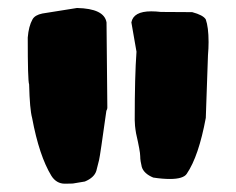

<svg xmlns="http://www.w3.org/2000/svg" viewBox="-20 -909 585 476"><path d="M107.4 -473.1C87.4 -505.9 71.3 -553.7 59.6 -616.7C55.7 -630.9 53.2 -658.2 52.2 -699.7C49.8 -706.1 48.8 -744.6 48.8 -815.9C50.3 -834.5 54.2 -849.6 60.5 -860.8C64.5 -868.2 72.8 -873 85 -875.5C85 -875.5 170.9 -889.2 170.9 -889.2C215.8 -888.2 240.2 -876.5 244.1 -853.5C244.1 -853.5 246.1 -642.6 246.1 -642.6C246.1 -639.2 245.1 -636.7 243.7 -634.3C233.4 -560.5 227.5 -520 225.6 -512.2C223.6 -503.9 221.2 -495.1 218.8 -485.4C215.3 -474.1 205.6 -465.3 190.4 -459C190.4 -459 161.1 -454.1 161.1 -454.1C161.1 -454.1 154.3 -453.6 140.6 -453.6C127 -453.6 115.7 -460 107.4 -473.1ZM359.9 -468.8C344.7 -475.1 335 -483.9 331.5 -495.1C329.1 -504.9 327.6 -513.7 327.6 -522C327.6 -529.8 324.2 -548.3 317.4 -578.1C314.9 -592.3 314 -603.5 314 -611.3C314 -684.1 315.4 -740.2 318.4 -780.8C318.4 -780.8 305.7 -853.5 305.7 -853.5C309.1 -871.6 325.2 -880.9 355 -880.9C362.3 -880.9 370.6 -880.4 378.9 -879.4C378.9 -879.4 456.5 -878.9 456.5 -878.9C474.6 -874 485.8 -868.2 490.2 -860.8C494.6 -848.1 497.1 -829.6 497.1 -804.7C497.1 -794.4 496.6 -783.7 495.6 -772C495.6 -772 490.2 -616.7 490.2 -616.7C478.5 -553.7 462.9 -507.3 442.9 -478C437.5 -469.7 423.3 -465.3 401.4 -465.3C389.6 -465.3 376 -466.3 359.9 -468.8Z"/></svg>

Font: Kaph
Style: Regular
Weight: 400
Designer: GGBotNet
Foundry: f0n7.com